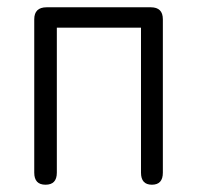

<svg xmlns="http://www.w3.org/2000/svg" viewBox="-20 -507 542 527"><path d="M105 0Q74 0 74 -33V-454Q74 -487 108 -487H394Q427 -487 427 -454V-33Q427 0 397 0Q367 0 367 -33V-431H136V-33Q136 0 105 0Z"/></svg>

Font: Shin Retro Maru Gothic Regular
Style: Regular
Weight: 400
Designer: Iose
Foundry: Typographish
Version: Version 1.002